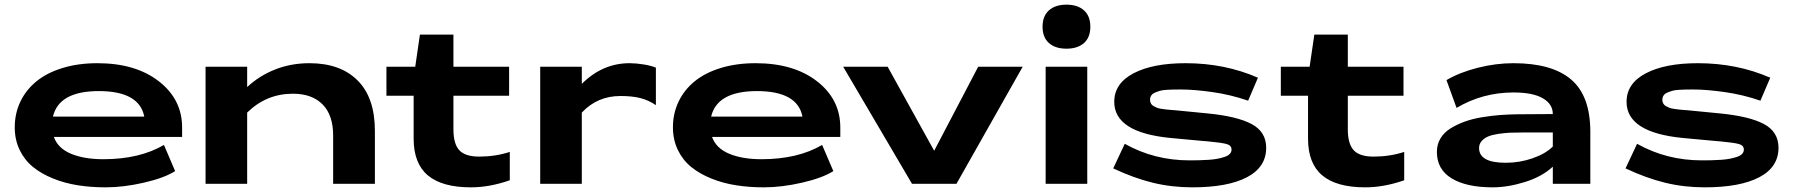

<svg xmlns="http://www.w3.org/2000/svg" viewBox="-20 -785 7678 820"><path d="M420.9 -105Q576.2 -105 680.2 -166L728 -54.2Q681.6 -24.9 594.7 -4.9Q507.8 15.1 431.2 15.1Q368.7 15.1 312.7 6.3Q256.8 -2.4 207 -22.5Q157.2 -42.5 121.1 -71.8Q85 -101.1 64 -144.5Q43 -188 43 -241.2Q43 -300.3 66.9 -350.6Q90.8 -400.9 135.5 -437.5Q180.2 -474.1 247.1 -494.6Q314 -515.1 396 -515.1Q558.6 -515.1 658.2 -438Q757.8 -360.8 757.8 -240.2V-200.2H210Q227.1 -151.9 283.2 -128.4Q339.4 -105 420.9 -105ZM206.1 -287.1H596.2Q574.7 -396 401.9 -396Q231.9 -396 206.1 -287.1Z M857.9 -500H1035.6V-413.1Q1086.4 -460.9 1154.3 -488Q1222.2 -515.1 1301.8 -515.1Q1433.6 -515.1 1507.3 -441.4Q1581.1 -367.7 1581.1 -226.1V0H1402.8V-206.1Q1402.8 -293.5 1357.7 -339.1Q1312.5 -384.8 1231 -384.8Q1117.7 -384.8 1035.6 -304.2V0H857.9Z M2157.2 -15.1Q2070.8 15.1 1991.2 15.1Q1868.2 15.1 1807.4 -35.9Q1746.6 -86.9 1746.6 -192.9V-376H1630.4V-500H1753.4L1773.4 -637.2H1916.5V-500H2154.3V-376H1916.5V-232.9Q1916.5 -170.4 1941.7 -143.3Q1966.8 -116.2 2026.4 -116.2Q2096.2 -116.2 2157.2 -136.2Z M2287.1 -500H2464.8V-426.8Q2553.2 -515.1 2668.9 -515.1Q2696.3 -515.1 2729 -509.8Q2761.7 -504.4 2781.2 -496.1V-335.9Q2750.5 -356.9 2715.3 -366Q2680.2 -375 2629.9 -375Q2531.2 -375 2464.8 -304.2V0H2287.1Z M3231.9 -105Q3387.2 -105 3491.2 -166L3539.1 -54.2Q3492.7 -24.9 3405.8 -4.9Q3318.8 15.1 3242.2 15.1Q3179.7 15.1 3123.8 6.3Q3067.9 -2.4 3018.1 -22.5Q2968.3 -42.5 2932.1 -71.8Q2896 -101.1 2875 -144.5Q2854 -188 2854 -241.2Q2854 -300.3 2877.9 -350.6Q2901.9 -400.9 2946.5 -437.5Q2991.2 -474.1 3058.1 -494.6Q3125 -515.1 3207 -515.1Q3369.6 -515.1 3469.2 -438Q3568.8 -360.8 3568.8 -240.2V-200.2H3021Q3038.1 -151.9 3094.2 -128.4Q3150.4 -105 3231.9 -105ZM3017.1 -287.1H3407.2Q3385.7 -396 3212.9 -396Q3043 -396 3017.1 -287.1Z M3771 -500H3581.1L3875 0H4064.9L4347.7 -500H4157.7L3969.7 -141.1Z M4445.8 -500H4623.5V0H4445.8ZM4459.7 -740.7Q4432.6 -716.3 4432.6 -670.9Q4432.6 -625.5 4459.7 -601.3Q4486.8 -577.1 4534.7 -577.1Q4582.5 -577.1 4609.6 -601.3Q4636.7 -625.5 4636.7 -670.9Q4636.7 -716.3 4609.6 -740.7Q4582.5 -765.1 4534.7 -765.1Q4486.8 -765.1 4459.7 -740.7Z M5310.5 -355Q5235.4 -380.9 5157.7 -391.8Q5080.1 -402.8 5024.4 -402.8Q5022.5 -402.8 5018.6 -402.8Q5001 -402.8 4991 -402.6Q4981 -402.3 4963.4 -401.4Q4945.8 -400.4 4935.3 -397.5Q4924.8 -394.5 4913.6 -389.9Q4902.3 -385.3 4897 -377.4Q4891.6 -369.6 4891.6 -358.9Q4891.6 -350.1 4895.3 -343.3Q4898.9 -336.4 4906.5 -332Q4914.1 -327.6 4921.4 -324.7Q4928.7 -321.8 4940.9 -320.1Q4953.1 -318.4 4960.9 -317.4Q4968.8 -316.4 4982.2 -315.4Q4995.6 -314.5 5000.5 -314L5135.7 -300.8Q5262.7 -288.6 5325.2 -255.4Q5387.7 -222.2 5387.7 -153.8Q5387.7 -71.3 5305.7 -28.1Q5223.6 15.1 5071.8 15.1Q4984.4 15.1 4903.3 -4.6Q4822.3 -24.4 4734.4 -65.9L4783.7 -170.9Q4909.2 -100.1 5060.5 -100.1Q5084 -100.1 5102.1 -100.6Q5120.1 -101.1 5142.3 -102.5Q5164.6 -104 5180.7 -107.2Q5196.8 -110.4 5210.9 -115.2Q5225.1 -120.1 5232.4 -127.9Q5239.7 -135.7 5239.7 -146Q5239.7 -164.1 5218.5 -169.9Q5197.3 -175.8 5139.2 -181.2Q5124 -182.1 5115.7 -183.1L4978.5 -195.8Q4738.8 -219.2 4738.8 -350.1Q4738.8 -428.7 4821 -471.9Q4903.3 -515.1 5043.5 -515.1Q5210.4 -515.1 5352.5 -453.1Z M5977.1 -15.1Q5890.6 15.1 5811 15.1Q5688 15.1 5627.2 -35.9Q5566.4 -86.9 5566.4 -192.9V-376H5450.2V-500H5573.2L5593.3 -637.2H5736.3V-500H5974.1V-376H5736.3V-232.9Q5736.3 -170.4 5761.5 -143.3Q5786.6 -116.2 5846.2 -116.2Q5916 -116.2 5977.1 -136.2Z M6483.9 -219.2Q6452.6 -219.2 6429.9 -218.3Q6407.2 -217.3 6380.4 -213.4Q6353.5 -209.5 6336.7 -202.6Q6319.8 -195.8 6308.3 -183.1Q6296.9 -170.4 6296.9 -152.8Q6296.9 -89.8 6410.6 -89.8Q6470.2 -89.8 6525.6 -109.1Q6581.1 -128.4 6611.8 -159.2V-219.2ZM6116.7 -136.2Q6116.7 -168.5 6132.1 -194.1Q6147.5 -219.7 6175.3 -236.8Q6203.1 -253.9 6236.3 -265.9Q6269.5 -277.8 6310.1 -284.4Q6350.6 -291 6386.2 -293.7Q6421.9 -296.4 6460 -296.9L6611.8 -297.9Q6611.8 -340.8 6568.8 -365.5Q6525.9 -390.1 6443.8 -390.1Q6312 -390.1 6200.7 -324.2L6157.7 -442.9Q6214.4 -476.1 6291.5 -495.6Q6368.7 -515.1 6443.8 -515.1Q6608.4 -515.1 6690.2 -445.3Q6772 -375.5 6772 -222.2V0H6611.8V-73.2Q6566.4 -30.8 6493.2 -7.8Q6419.9 15.1 6355 15.1Q6242.7 15.1 6179.7 -23.2Q6116.7 -61.5 6116.7 -136.2Z M7498.5 -355Q7423.3 -380.9 7345.7 -391.8Q7268.1 -402.8 7212.4 -402.8Q7210.4 -402.8 7206.5 -402.8Q7189 -402.8 7179 -402.6Q7168.9 -402.3 7151.4 -401.4Q7133.8 -400.4 7123.3 -397.5Q7112.8 -394.5 7101.6 -389.9Q7090.3 -385.3 7085 -377.4Q7079.6 -369.6 7079.6 -358.9Q7079.6 -350.1 7083.3 -343.3Q7086.9 -336.4 7094.5 -332Q7102.1 -327.6 7109.4 -324.7Q7116.7 -321.8 7128.9 -320.1Q7141.1 -318.4 7148.9 -317.4Q7156.7 -316.4 7170.2 -315.4Q7183.6 -314.5 7188.5 -314L7323.7 -300.8Q7450.7 -288.6 7513.2 -255.4Q7575.7 -222.2 7575.7 -153.8Q7575.7 -71.3 7493.7 -28.1Q7411.6 15.1 7259.8 15.1Q7172.4 15.1 7091.3 -4.6Q7010.3 -24.4 6922.4 -65.9L6971.7 -170.9Q7097.2 -100.1 7248.5 -100.1Q7272 -100.1 7290 -100.6Q7308.1 -101.1 7330.3 -102.5Q7352.5 -104 7368.7 -107.2Q7384.8 -110.4 7398.9 -115.2Q7413.1 -120.1 7420.4 -127.9Q7427.7 -135.7 7427.7 -146Q7427.7 -164.1 7406.5 -169.9Q7385.3 -175.8 7327.1 -181.2Q7312 -182.1 7303.7 -183.1L7166.5 -195.8Q6926.8 -219.2 6926.8 -350.1Q6926.8 -428.7 7009 -471.9Q7091.3 -515.1 7231.4 -515.1Q7398.4 -515.1 7540.5 -453.1Z"/></svg>

Font: Messapia Bold
Style: Regular
Weight: 400
Designer: Luca Marsano
Foundry: Collletttivo
Version: Version 1.000;FEAKit 1.0